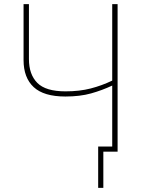

<svg xmlns="http://www.w3.org/2000/svg" viewBox="-20 -734 693 929"><path d="M549 0H480V175H455V-25H523V-320Q474 -297 420.5 -282Q367 -267 296 -267Q192 -267 143 -312.5Q94 -358 94 -443V-714H120V-448Q120 -374 160.5 -333Q201 -292 297 -292Q365 -292 419 -306Q473 -320 523 -344V-714H549Z"/></svg>

Font: Noto Sans Thin
Style: Regular
Weight: 100
Designer: Monotype Design Team
Foundry: Monotype Imaging Inc.
Version: Version 2.007